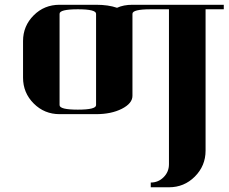

<svg xmlns="http://www.w3.org/2000/svg" viewBox="-20 -481 963 809"><path d="M77.1 -153.8V-308.1Q77.1 -371.6 122.1 -416.5Q166.5 -460.9 231 -460.9H384.8Q436.5 -460.9 473.1 -448.2Q500.5 -460.9 538.1 -460.9H922.9V-441.9H846.2V153.8Q846.2 217.8 800.8 263.2Q755.9 308.1 691.9 308.1H615.2V288.1Q647 288.1 669.4 265.6Q691.9 243.2 691.9 210.9V-441.9H615.2Q538.1 -441.9 538.1 -422.9V-77.1Q538.1 -45.4 493.2 -22.5Q448.7 0 384.8 0H231Q167 0 122.1 -44.9Q77.1 -89.8 77.1 -153.8ZM231 -38.1Q231 -19 308.1 -19Q384.8 -19 384.8 -38.1V-422.9Q384.8 -441.9 308.1 -441.9Q231 -441.9 231 -422.9Z"/></svg>

Font: Hjet
Style: Regular
Weight: 400
Designer: T. Christopher White
Version: Version 1.2